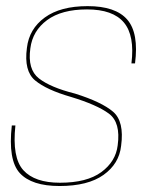

<svg xmlns="http://www.w3.org/2000/svg" viewBox="-20 -618 523 642"><path d="M179 4Q274 4 326.2 -33.2Q378.5 -70.5 385 -130.5Q396 -212 358 -244.5Q320 -277 231 -305Q149 -325.5 110.2 -355.8Q71.5 -386 81.5 -456.5Q89 -515 137.5 -550.8Q186 -586.5 271 -586.5Q357.5 -586.5 394.2 -542.8Q431 -499 419.5 -406H431.5Q444.5 -507.5 405.5 -552.5Q366.5 -597.5 273 -597.5Q182 -597.5 129.8 -559.5Q77.5 -521.5 70 -458Q59.5 -380.5 97.5 -349Q135.5 -317.5 217 -294Q304.5 -267.5 344.2 -238Q384 -208.5 373.5 -132Q367 -78 318.8 -42.5Q270.5 -7 180.5 -7Q96 -7 58 -49Q20 -91 31.5 -198.5H19.5Q6.5 -82.5 46.2 -39.2Q86 4 179 4Z"/></svg>

Font: Anybody Thin
Style: Italic
Weight: 100
Italic angle: -10°
Designer: Tyler Finck
Foundry: Etcetera Type Company
Version: Version 1.114;gftools[0.9.25]